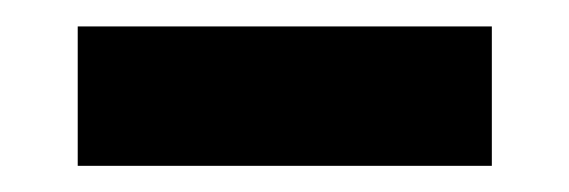

<svg xmlns="http://www.w3.org/2000/svg" viewBox="-20 -420 433 146"><path d="M354 -399.9V-293.9H39.1V-399.9Z"/></svg>

Font: D-DIN-PRO SemiBold
Style: Bold
Weight: 600
Designer: datto
Foundry: CyberFei
Version: Version 1.000;hotconv 1.0.109;makeotfexe 2.5.65596